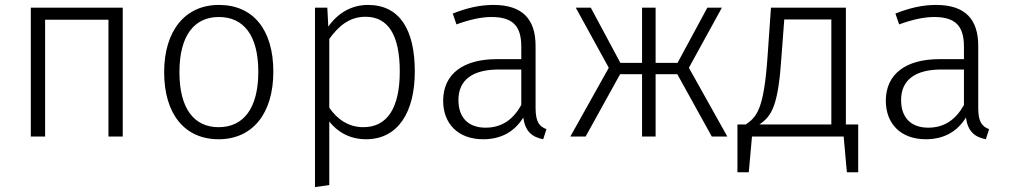

<svg xmlns="http://www.w3.org/2000/svg" viewBox="-20 -554 4094 779"><path d="M420 0H478V-523H105V0H163V-474H420Z M868 -534C731 -534 646 -429 646 -261C646 -93 728 11 867 11C1005 11 1089 -94 1089 -263C1089 -434 1007 -534 868 -534ZM868 -485C969 -485 1028 -410 1028 -263C1028 -113 967 -38 867 -38C767 -38 708 -114 708 -261C708 -411 769 -485 868 -485Z M1473 -534C1405 -534 1350 -500 1312 -446L1308 -523H1258V205L1316 197V-61C1349 -19 1399 11 1465 11C1595 11 1663 -99 1663 -264C1663 -433 1602 -534 1473 -534ZM1454 -38C1395 -38 1349 -69 1316 -117V-396C1352 -446 1396 -486 1463 -486C1554 -486 1602 -413 1602 -264C1602 -114 1550 -38 1454 -38Z M2153 -116V-368C2153 -475 2101 -534 1982 -534C1927 -534 1875 -522 1817 -499L1832 -455C1884 -474 1932 -485 1974 -485C2061 -485 2095 -448 2095 -365V-314H1995C1861 -314 1778 -255 1778 -145C1778 -52 1839 11 1940 11C2010 11 2066 -17 2103 -77C2111 -21 2138 2 2184 11L2197 -30C2169 -41 2153 -58 2153 -116ZM1950 -36C1881 -36 1840 -76 1840 -148C1840 -231 1899 -272 2004 -272H2095V-128C2062 -69 2016 -36 1950 -36Z M2909 -523H2850L2729 -299H2640V-523H2585V-299H2497L2377 -523H2316L2450 -279L2294 0H2356L2496 -253H2585V0H2640V-253H2728L2868 0H2931L2775 -279Z M3412 -49V-523H3108L3094 -322C3079 -108 3050 -80 3006 -49H2972V145H3018L3031 0H3403L3416 145H3462V-49ZM3353 -49H3061C3113 -84 3138 -128 3151 -329L3162 -475H3353Z M3949 -116V-368C3949 -475 3897 -534 3778 -534C3723 -534 3671 -522 3613 -499L3628 -455C3680 -474 3728 -485 3770 -485C3857 -485 3891 -448 3891 -365V-314H3791C3657 -314 3574 -255 3574 -145C3574 -52 3635 11 3736 11C3806 11 3862 -17 3899 -77C3907 -21 3934 2 3980 11L3993 -30C3965 -41 3949 -58 3949 -116ZM3746 -36C3677 -36 3636 -76 3636 -148C3636 -231 3695 -272 3800 -272H3891V-128C3858 -69 3812 -36 3746 -36Z"/></svg>

Font: FiraGO Light
Style: Regular
Weight: 300
Designer: bBox Type
Foundry: bBox Type GmbH
Version: Version 1.001;PS 001.001;hotconv 1.0.88;makeotf.lib2.5.64775